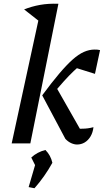

<svg xmlns="http://www.w3.org/2000/svg" viewBox="-20 -761 563 1019"><path d="M42 0 197 -714 290 -741 141 0ZM327 -24 204 -255 274 -306 426 -39 379 -76Q387 -77 394.5 -77.5Q402 -78 417 -78Q432 -78 446.5 -80Q461 -82 476 -86Q473 -58 460.5 -37Q448 -16 429.5 -5Q411 6 389 6Q374 6 357.5 -1.5Q341 -9 327 -24ZM204 -255Q255 -324 294.5 -370.5Q334 -417 365.5 -445Q397 -473 425.5 -485.5Q454 -498 482 -498Q491 -498 497.5 -497.5Q504 -497 511 -495L484 -369L366 -406L425 -430Q398 -409 372 -384.5Q346 -360 317 -327.5Q288 -295 249 -248ZM192 -645 108 -711Q148 -727 192.5 -735Q237 -743 290 -741ZM132 232 168 109 258 103Q217 177 163 238ZM181 145 146 75Q177 46 221 35Q249 63 258 103Z"/></svg>

Font: Piazzolla Thin SemiBold
Style: Italic
Weight: 600
Italic angle: -11.3°
Version: Version 2.005